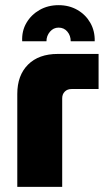

<svg xmlns="http://www.w3.org/2000/svg" viewBox="-20 -724 415 744"><path d="M47 0V-360Q47 -432 88.5 -473.5Q130 -515 204 -515H362V-379H257Q241 -379 231 -369Q221 -359 221 -343V0ZM207 -704Q166 -704 133.5 -685.5Q101 -667 82.5 -635.5Q64 -604 66 -564H160Q160 -585 173.5 -601Q187 -617 207 -617Q228 -617 241 -601.5Q254 -586 254 -564H347Q348 -604 330 -635.5Q312 -667 280 -685.5Q248 -704 207 -704Z"/></svg>

Font: MuseoModerno ExtraBold
Style: Regular
Weight: 800
Designer: Pablo Cosgaya, Héctor Gatti, Marcela Romero, and the Authors of The MuseoModerno Project.
Foundry: Omnibus-Type Team
Version: Version 1.001